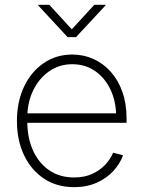

<svg xmlns="http://www.w3.org/2000/svg" viewBox="-20 -772 597 803"><path d="M290 10.7Q217.3 10.7 163.6 -25.1Q109.9 -61 80.3 -123.5Q50.8 -186 50.8 -266.1Q50.8 -346.2 80.3 -408.9Q109.9 -471.7 162.4 -507.8Q214.8 -543.9 282.2 -543.9Q330.1 -543.9 371.3 -525.1Q412.6 -506.3 443.6 -471.4Q474.6 -436.5 491.9 -387.5Q509.3 -338.4 509.3 -277.3V-258.3H76.7V-297.9H484.9L465.8 -283.7Q465.8 -346.7 442.6 -396.2Q419.4 -445.8 378.2 -474.6Q336.9 -503.4 282.2 -503.4Q228 -503.4 185.5 -473.9Q143.1 -444.3 118.7 -393.8Q94.2 -343.3 94.2 -279.3V-263.2Q94.2 -195.8 117.9 -143.1Q141.6 -90.3 185.5 -60.1Q229.5 -29.8 290 -29.8Q333.5 -29.8 366.2 -44.9Q398.9 -60.1 420.9 -84Q442.9 -107.9 453.1 -133.3L494.6 -122.6Q482.4 -87.9 454.6 -57.4Q426.8 -26.9 385 -8.1Q343.3 10.7 290 10.7ZM186 -752 280.3 -649.4 374.5 -752H421.4V-749.5L297.9 -616.7H262.7L139.6 -749.5V-752Z"/></svg>

Font: Inter 20pt ExtraLight
Style: Regular
Weight: 250
Version: Version 4.001;git-66647c0bb